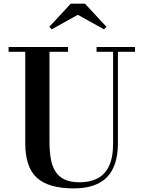

<svg xmlns="http://www.w3.org/2000/svg" viewBox="-20 -1004 782 1038"><path d="M710 -750V-724H617.5V-230Q617.5 -106.5 558.2 -46Q499 14.5 378.5 14.5Q242 14.5 179.2 -43Q116.5 -100.5 116.5 -230V-724H26.5V-750H348V-724H247.5V-240Q247.5 -190.5 254 -149.8Q260.5 -109 278 -79.8Q295.5 -50.5 327.5 -34.5Q359.5 -18.5 410 -18.5Q465.5 -18.5 506.2 -39Q547 -59.5 569.2 -106Q591.5 -152.5 591.5 -230V-724H502V-750ZM260 -845.5 246.5 -859 362.5 -984H439.5L555.5 -859L542 -845.5L400.5 -924Z"/></svg>

Font: Bodoni Moda 9pt SemiBold
Style: Regular
Weight: 600
Designer: Owen Earl
Foundry: indestructible type
Version: Version 2.005